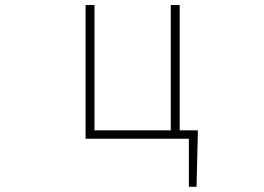

<svg xmlns="http://www.w3.org/2000/svg" viewBox="-20 -547 1040 757"><path d="M688.5 -33.2H759.8V-12.7L754.9 189.5H724.6V0H317.4V-527.3H352.5V-33.2H653.3V-527.3H688.5Z"/></svg>

Font: Gen Shin Gothic Monospace ExtraLight
Style: Regular
Weight: 200
Designer: [Source Han Sans]
Ryoko NISHIZUKA  (kana & ideographs); Paul D. Hunt (Latin, Greek & Cyrillic); Wenlong ZHANG  (bopomofo
Version: Version 1.002.20150607